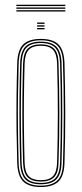

<svg xmlns="http://www.w3.org/2000/svg" viewBox="-20 -766 337 792"><path d="M148.5 5.5Q99.2 5.5 76 -17.1Q52.8 -39.8 51 -93.5Q49 -162 48.2 -228.6Q47.5 -295.2 48.1 -363.8Q48.8 -432.2 51 -506Q52.8 -560.8 76.2 -583.1Q99.8 -605.5 148.5 -605.5Q199.2 -605.5 221.8 -582.1Q244.2 -558.8 246 -505.8Q249 -404 249.2 -303.1Q249.5 -202.2 246 -93.2Q244.2 -38.2 220.2 -16.4Q196.2 5.5 148.5 5.5ZM148.5 -0.2Q192.5 -0.2 215.4 -20.4Q238.2 -40.5 239.8 -93.2Q243.2 -203.5 243.1 -302.8Q243 -402 239.8 -505.2Q238.5 -556.2 217 -578Q195.5 -599.8 148.5 -599.8Q103 -599.8 80.8 -578.6Q58.5 -557.5 57 -505Q55 -439.2 54.2 -373Q53.5 -306.8 54.1 -237.5Q54.8 -168.2 57 -93.5Q58.5 -41 81.2 -20.6Q104 -0.2 148.5 -0.2ZM148.5 -5.8Q104.2 -5.8 84.5 -26.4Q64.8 -47 63.2 -94.5Q61.2 -162.5 60.5 -230Q59.8 -297.5 60.4 -366Q61 -434.5 63.2 -505Q64.8 -553.5 84.9 -573.9Q105 -594.2 148.5 -594.2Q191.2 -594.2 211.8 -574.1Q232.2 -554 233.8 -505.8Q235.8 -438.2 236.5 -371.5Q237.2 -304.8 236.6 -236.1Q236 -167.5 233.8 -94.2Q232.5 -46.2 212.2 -26Q192 -5.8 148.5 -5.8ZM148.5 -11.5Q188.8 -11.5 207.5 -30.4Q226.2 -49.2 227.8 -94.5Q230.8 -195.8 230.9 -296.8Q231 -397.8 227.8 -504.5Q226.2 -550.2 207.5 -569.4Q188.8 -588.5 148.5 -588.5Q108 -588.5 89.4 -569.4Q70.8 -550.2 69.2 -504.8Q67.2 -439.8 66.5 -373.4Q65.8 -307 66.4 -237.9Q67 -168.8 69.2 -94.5Q70.8 -48.8 89.8 -30.1Q108.8 -11.5 148.5 -11.5ZM148.5 -17Q113.2 -17 95 -33.9Q76.8 -50.8 75.2 -94.5Q73.2 -164.8 72.5 -232.1Q71.8 -299.5 72.5 -366.9Q73.2 -434.2 75.2 -504.5Q76.8 -548 94.5 -565.5Q112.2 -583 148.5 -583Q183.8 -583 202.1 -566Q220.5 -549 221.5 -504.5Q224.5 -404 224.8 -303.5Q225 -203 221.5 -94.8Q220.5 -51.5 202.4 -34.2Q184.2 -17 148.5 -17ZM148.5 -22.8Q183 -22.8 198.6 -39.5Q214.2 -56.2 215.5 -95Q218.5 -198 218.6 -297.2Q218.8 -396.5 215.5 -504.5Q214.2 -544.2 198.2 -560.8Q182.2 -577.2 148.5 -577.2Q114 -577.2 98.4 -560.2Q82.8 -543.2 81.5 -504.2Q79.5 -433.8 78.8 -366.9Q78 -300 78.8 -233Q79.5 -166 81.5 -94.8Q82.8 -55.5 98.8 -39.1Q114.8 -22.8 148.5 -22.8ZM133.2 -667.5V-673H163.8V-667.5ZM133.2 -645V-650.5H163.8V-645ZM133.2 -656.2V-661.8H163.8V-656.2ZM249.5 -741H47.5V-746.5H249.5ZM249.5 -718.5H47.5V-724H249.5ZM249.5 -729.8H47.5V-735.2H249.5Z"/></svg>

Font: Big Shoulders Inline Display Thin ExtraLight
Style: Regular
Weight: 250
Version: Version 2.002